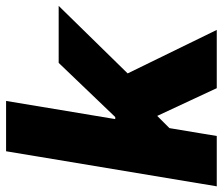

<svg xmlns="http://www.w3.org/2000/svg" viewBox="-78 -696 768 663"><g transform="rotate(-90 306.5 -364.0)"><path d="M175.8 -143.1 210.4 -350.6H234.4L421.4 -545.9H618.2L343.8 -265.6H298.3ZM-4.9 0 116.2 -727.5H290L168.9 0ZM334 0 228.5 -226.6 364.3 -350.1 535.2 0Z"/></g></svg>

Font: Inter Tight ExtraBold
Style: Italic
Weight: 800
Italic angle: -9.39999°
Designer: Rasmus Andersson
Foundry: rsms
Version: Version 3.004